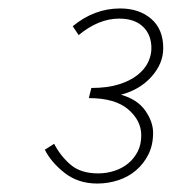

<svg xmlns="http://www.w3.org/2000/svg" viewBox="-20 -832 406 454"><path d="M210 -398Q165 -398 133 -423Q101 -448 86 -478L108 -492Q123 -463 147 -442.5Q171 -422 212 -422Q232 -422 250.5 -428Q269 -434 283 -445.5Q297 -457 305.5 -473.5Q314 -490 314 -512Q314 -547 283 -573.5Q252 -600 190 -600L196 -624Q234 -624 261 -632.5Q288 -641 305 -654.5Q322 -668 330 -684.5Q338 -701 338 -718Q338 -750 318 -769Q298 -788 262 -788Q213 -788 166 -749L152 -770Q203 -812 264 -812Q309 -812 337.5 -787.5Q366 -763 366 -718Q366 -682 338.5 -651Q311 -620 266 -608Q305 -597 323.5 -570.5Q342 -544 342 -518Q342 -489 331 -467Q320 -445 302 -429.5Q284 -414 260 -406Q236 -398 210 -398Z"/></svg>

Font: TypoPRO Source Sans Pro
Style: Italic
Weight: 200
Italic angle: -11°
Designer: Paul D. Hunt
Foundry: Adobe Systems Incorporated
Version: Version 1.075;PS 2.000;hotconv 1.0.86;makeotf.lib2.5.63406